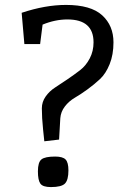

<svg xmlns="http://www.w3.org/2000/svg" viewBox="-20 -749 490 780"><path d="M360 -577Q360 -670 254 -670Q204 -670 153 -649L143 -570H79L68 -697Q164 -729 248 -729Q349 -729 395 -687Q441 -645 441 -577Q441 -527 425.5 -488.5Q410 -450 386.5 -428Q363 -406 335.5 -386Q308 -366 284 -352Q260 -338 243.5 -316.5Q227 -295 225 -269L220 -182L160 -175L155 -223Q150 -271 150 -309Q150 -335 165.5 -357Q181 -379 204.5 -394Q228 -409 255 -427.5Q282 -446 305.5 -464Q329 -482 344.5 -511.5Q360 -541 360 -577ZM134 -53Q134 -90 148.5 -101.5Q163 -113 204 -113Q235 -113 246.5 -101Q258 -89 258 -57Q258 -18 244 -3.5Q230 11 187 11Q154 11 144 -3Q134 -17 134 -53Z"/></svg>

Font: Enriqueta
Style: Regular
Weight: 400
Designer: Viviana Monsalve, Gustavo Ibarra
Foundry: Viviana Monsalve, Gustavo Ibarra
Version: Version 1.002